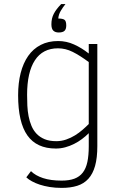

<svg xmlns="http://www.w3.org/2000/svg" viewBox="-20 -728 592 941"><path d="M457 -12.2Q457 45.9 446 85Q435.1 124 413.1 148.2Q391.1 172.4 358.4 182.6Q325.7 192.9 282.2 192.9Q250.5 192.9 223.6 188.5Q196.8 184.1 175 177Q153.3 169.9 136.5 160.6Q119.6 151.4 108.9 141.1L131.8 110.8Q153.3 132.3 190.9 144.8Q228.5 157.2 282.2 157.2Q319.3 157.2 344.7 147.7Q370.1 138.2 385.7 117.9Q401.4 97.7 408.2 65.7Q415 33.7 415 -11.2V-75.2Q399.9 -60.1 381.6 -46.4Q363.3 -32.7 342.8 -22.5Q322.3 -12.2 299.8 -6.1Q277.3 0 253.9 0Q159.7 0 114.3 -64.2Q68.8 -128.4 68.8 -261.2Q68.8 -321.3 81.3 -370.1Q93.8 -418.9 118.2 -453.9Q142.6 -488.8 179.4 -507.8Q216.3 -526.9 265.1 -526.9Q305.7 -526.9 343 -510Q380.4 -493.2 415 -465.8V-512.2H457ZM415 -423.8Q371.6 -456.1 336.4 -473.6Q301.3 -491.2 264.2 -491.2Q189.5 -491.2 151.1 -432.6Q112.8 -374 112.8 -263.2Q112.8 -237.3 114 -210.4Q115.2 -183.6 120.1 -158.4Q125 -133.3 134.3 -111.1Q143.6 -88.9 159.4 -72.3Q175.3 -55.7 198.7 -45.9Q222.2 -36.1 255.9 -36.1Q281.2 -36.1 304.4 -44.2Q327.6 -52.2 347.7 -64.7Q367.7 -77.1 384.5 -91.8Q401.4 -106.4 415 -120.1ZM300.8 -708Q288.1 -692.4 277.6 -674.6Q267.1 -656.7 265.6 -637.2Q287.6 -637.2 296.1 -630.9Q304.7 -624.5 304.7 -603Q304.7 -585 296.1 -576.9Q287.6 -568.8 267.6 -568.8Q250.5 -568.8 241.2 -577.9Q231.9 -586.9 231.9 -608.9Q231.9 -638.2 243.7 -660.6Q255.4 -683.1 279.8 -708Z"/></svg>

Font: Clear Sans Thin
Style: Regular
Weight: 250
Foundry: Intel Corporation
Version: Version 1.00